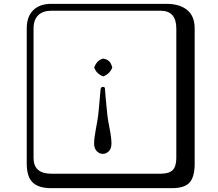

<svg xmlns="http://www.w3.org/2000/svg" viewBox="-20 -774 1140 1006"><path d="M519 32.2Q501 32.2 487.1 18.1Q473.1 3.9 473.1 -22Q473.1 -49.8 482.2 -97.4Q491.2 -145 494.1 -167Q496.1 -179.2 506.8 -304.2Q508.8 -319.3 519 -318.8Q530.3 -318.8 529.8 -309.1Q529.8 -305.2 534.4 -253.7Q539.1 -202.1 543 -167Q545.9 -143.1 554.9 -97.4Q564 -51.8 564 -22Q564 4.9 550 18.6Q536.1 32.2 519 32.2ZM567.9 -421.9V-418.9Q554.7 -386.7 522 -374H520Q485.8 -387.2 474.1 -418.9V-421.9Q488.3 -459 520 -466.8H522Q542 -462.9 552 -452.9Q562 -442.9 567.9 -421.9ZM249 -717.8Q204.1 -717.8 179.9 -693.8Q155.8 -669.9 155.8 -625V53.2Q155.8 136.2 249 136.2H820.8Q865.7 136.2 884.8 117.2Q903.8 98.1 903.8 53.2V-625Q903.8 -717.8 820.8 -717.8ZM1000 84Q1000 152.8 973.4 182.4Q946.8 211.9 880.9 211.9H249Q181.2 211.9 150.6 181.4Q120.1 150.9 120.1 84V-625Q120.1 -687 154.1 -720.5Q188 -753.9 249 -753.9H851.1Q920.9 -753.9 960.4 -721.9Q1000 -689.9 1000 -625Z"/></svg>

Font: Linux Biolinum Keyboard
Style: Regular
Weight: 700
Designer: Philipp H. Poll
Foundry: Philipp H. Poll
Version: Version 0.6.1 ; ttfautohint (v0.9)